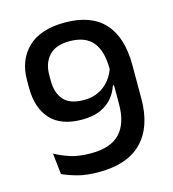

<svg xmlns="http://www.w3.org/2000/svg" viewBox="-101 -736 750 832"><g transform="rotate(-15 274.0 -320.0)"><path d="M265.5 -652Q382 -652 441.2 -587.8Q500.5 -523.5 500.5 -398.5V-247.5Q500.5 -122.5 435.5 -55Q370.5 12.5 241.5 12.5Q186 12.5 146.5 1.8Q107 -9 79.5 -22L69 -116.5Q101 -99 138.2 -87Q175.5 -75 230 -75Q317.5 -75 359.2 -119Q401 -163 401 -250.5V-408.5Q401 -488 367.8 -528.2Q334.5 -568.5 263.5 -568.5Q201.5 -568.5 171.5 -535.8Q141.5 -503 141.5 -451V-422Q141.5 -369.5 169 -337.8Q196.5 -306 260.5 -306Q296 -306 325 -319.8Q354 -333.5 374.8 -359.2Q395.5 -385 405.5 -420.5L412.5 -334.5H396Q386 -303.5 365 -279Q344 -254.5 310.8 -240.2Q277.5 -226 230 -226Q136 -226 89.2 -277Q42.5 -328 42.5 -419V-452.5Q42.5 -543.5 99 -597.8Q155.5 -652 265.5 -652Z"/></g></svg>

Font: Anek Devanagari Medium
Style: Regular
Weight: 500
Designer: Kailash Malviya (Devanagari) & Yesha Goshar (Latin)
Foundry: Ek Type
Version: Version 1.003